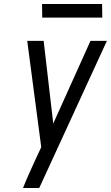

<svg xmlns="http://www.w3.org/2000/svg" viewBox="-20 -939 554 959"><path d="M95 0Q108 -33 122.5 -65.5Q137 -98 152 -131L186 -204L116 -735H198L246 -322L432 -735H514L176 0ZM491 -851H191L190 -919H490Z"/></svg>

Font: Iosevka Term Oblique
Style: Regular
Weight: 400
Italic angle: -9°
Monospace: yes
Designer: Belleve Invis
Foundry: Belleve Invis
Version: Version 31.4.0